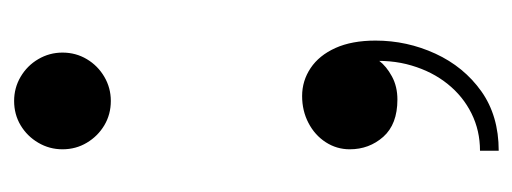

<svg xmlns="http://www.w3.org/2000/svg" viewBox="-247 -326 726 272"><g transform="rotate(-90 116.0 -190.0)"><path d="M109 -396Q90 -396 74.5 -405.2Q59 -414.5 49.8 -430Q40.5 -445.5 40.5 -464.5Q40.5 -483 49.8 -498.8Q59 -514.5 74.5 -523.8Q90 -533 109 -533Q127.5 -533 143.2 -523.8Q159 -514.5 168.2 -498.8Q177.5 -483 177.5 -464.5Q177.5 -445.5 168.2 -430Q159 -414.5 143.2 -405.2Q127.5 -396 109 -396ZM38.5 153.5V127Q67 127 91.2 115Q115.5 103 133 81.2Q150.5 59.5 159.2 30Q168 0.5 165 -35H173.5Q174 -26.5 166 -16Q158 -5.5 143.8 2.2Q129.5 10 111 10Q76 10 58.2 -10Q40.5 -30 40.5 -57.5Q40.5 -76 50.5 -91.5Q60.5 -107 77.8 -116Q95 -125 116 -125Q137.5 -125 155.5 -113Q173.5 -101 184 -77.8Q194.5 -54.5 194.5 -21Q194.5 23.5 176 63.8Q157.5 104 122.8 128.8Q88 153.5 38.5 153.5Z"/></g></svg>

Font: Bodoni Moda SC 9pt Medium
Style: Regular
Weight: 500
Designer: Owen Earl
Foundry: indestructible type
Version: Version 2.005